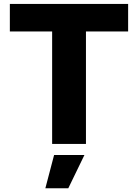

<svg xmlns="http://www.w3.org/2000/svg" viewBox="-20 -748 718 998"><path d="M31.2 -584.5V-727.5H646V-584.5H426.8V0H251V-584.5ZM215.8 230.5 261.2 57.6H418.9L335 230.5Z"/></svg>

Font: Inter Extra Bold
Style: Regular
Weight: 800
Designer: Rasmus Andersson
Foundry: rsms
Version: Version 4.000;git-3c8e0fc